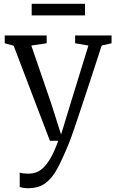

<svg xmlns="http://www.w3.org/2000/svg" viewBox="-20 -742 615 1012"><path d="M128 250Q114.5 250 102.2 248Q90 246 84 243V167.5Q90 170.5 103.2 172Q116.5 173.5 130 173.5Q148 173.5 167 167.8Q186 162 205.8 144.5Q225.5 127 246 92.2Q266.5 57.5 287 0H243L52 -501L5 -514V-555H226V-514L145 -502L250 -196L302 -33L352 -197L446 -502L376 -514V-555H568V-514L516 -502Q480.5 -392.5 453.8 -311.5Q427 -230.5 408 -173.2Q389 -116 376.2 -78.2Q363.5 -40.5 355.2 -18Q347 4.5 342 16Q311 92.5 283.2 144.8Q255.5 197 219.5 223.5Q183.5 250 128 250ZM428 -722V-661H147V-722Z"/></svg>

Font: Merriweather Light 18pt Light
Style: Regular
Weight: 300
Version: Version 2.100